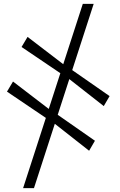

<svg xmlns="http://www.w3.org/2000/svg" viewBox="-20 -797 616 989"><path d="M99 172 406.5 -777H462.5L155 172ZM439 -20.5 250 -169 219.5 -187.5 16 -325 47 -377 239 -230 269 -211.5 469 -72ZM514.5 -250.5 325 -399 294.5 -417.5 91 -555 122 -607 314 -460 344 -441.5 544.5 -302Z"/></svg>

Font: Merriweather 120pt
Style: Bold Italic
Weight: 700
Italic angle: -7.8°
Version: Version 2.101